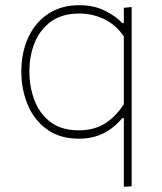

<svg xmlns="http://www.w3.org/2000/svg" viewBox="-20 -524 621 738"><path d="M456 194V-70H450Q418.5 -32 377.5 -11.5Q336.5 9 283 9Q210 9 160.8 -26.5Q111.5 -62 86.8 -120.8Q62 -179.5 62 -249Q62 -322.5 88.8 -380.2Q115.5 -438 165.5 -471Q215.5 -504 285 -504Q341.5 -504 384.5 -482.2Q427.5 -460.5 450 -435H456V-494L486 -497V192ZM283 -23Q341.5 -23 383.8 -49.5Q426 -76 456 -124V-384Q426 -428.5 380.8 -450.2Q335.5 -472 285 -472Q219.5 -472 177 -441.8Q134.5 -411.5 113.8 -361Q93 -310.5 93 -249Q93 -190 112.5 -138.5Q132 -87 174 -55Q216 -23 283 -23Z"/></svg>

Font: Heraclito Thin
Style: Regular
Weight: 100
Designer: Kostas Bartsokas (font) & Cristiano Sobral (main changes)
Foundry: Kostas Bartsokas (font) & Cristiano Sobral (main changes)
Version: Version 1.00;July 8, 2020;FontCreator 13.0.0.2655 64-bit